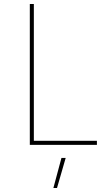

<svg xmlns="http://www.w3.org/2000/svg" viewBox="-20 -719 531 953"><path d="M128 -699H148V-20H461V0H128ZM285 65H306L263 214H245Z"/></svg>

Font: Alexandria Thin
Style: Regular
Weight: 250
Designer: Mohamed Gaber
Foundry: Kief Type Foundry
Version: Version 5.100